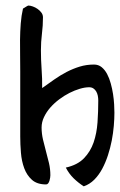

<svg xmlns="http://www.w3.org/2000/svg" viewBox="-20 -658 428 685"><path d="M278.8 6.8Q259.8 -5.4 242.9 -21.7Q226.1 -38.1 214.8 -60.1Q256.3 -69.3 279.5 -93.3Q302.7 -117.2 314 -149.9Q325.2 -182.6 327.9 -221.4Q330.6 -260.3 330.6 -299.3Q330.6 -308.1 328.9 -316.7Q327.1 -325.2 323.2 -331.8Q319.3 -338.4 313.2 -342.5Q307.1 -346.7 297.9 -346.7Q283.2 -346.7 264.9 -341.3Q246.6 -335.9 227.8 -326.4Q209 -316.9 191.2 -303.5Q173.3 -290 159.4 -274.2Q145.5 -258.3 137 -240.2Q128.4 -222.2 128.4 -203.1Q128.4 -181.6 133.3 -160.4Q138.2 -139.2 144 -118.2Q149.9 -97.2 154.8 -75.9Q159.7 -54.7 159.7 -32.7Q159.7 -29.3 158.9 -23.9Q158.2 -18.6 156.5 -13.2Q154.8 -7.8 151.9 -3.9Q148.9 0 144.5 0Q112.3 0 94 -16.4Q75.7 -32.7 66.4 -57.9Q57.1 -83 54.7 -113Q52.2 -143.1 52.2 -170.9V-403.3Q52.2 -429.2 51.8 -458Q51.3 -486.8 51.5 -516.1Q51.8 -545.4 54 -574Q56.2 -602.5 62 -627.4Q63 -627.9 65.9 -629.6Q68.8 -631.3 71.8 -633.3Q74.7 -635.3 77.4 -636.7Q80.1 -638.2 81.1 -638.2Q87.9 -638.2 96.9 -635Q106 -631.8 114 -626.2Q122.1 -620.6 127.7 -613Q133.3 -605.5 133.3 -596.2Q133.3 -566.4 129.6 -537.4Q126 -508.3 126 -478.5Q126 -444.8 128.4 -411.4Q130.9 -377.9 130.4 -343.8Q152.3 -359.4 173.8 -374.5Q195.3 -389.6 218 -401.4Q240.7 -413.1 264.6 -420.4Q288.6 -427.7 315.4 -427.7Q331.1 -427.7 342.5 -418.5Q354 -409.2 362.1 -394Q370.1 -378.9 375.2 -360.1Q380.4 -341.3 383.3 -322.3Q386.2 -303.2 387.2 -285.6Q388.2 -268.1 388.2 -255.9Q388.2 -234.4 386 -208.7Q383.8 -183.1 378.7 -156.5Q373.5 -129.9 365 -103.8Q356.4 -77.6 344.5 -55.4Q332.5 -33.2 316.2 -16.8Q299.8 -0.5 278.8 6.8Z"/></svg>

Font: RIT Kutty
Style: Bold
Weight: 700
Designer: Artist Kutty Kodungallur
Foundry: Rachana Institute of Technology
Version: 1.3.2